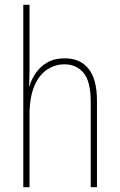

<svg xmlns="http://www.w3.org/2000/svg" viewBox="-20 -780 498 800"><path d="M103 -493Q103 -470 102.5 -455Q102 -440 101 -422H103Q111 -449 129 -475.5Q147 -502 176.5 -519.5Q206 -537 250 -537Q314 -537 349 -493.5Q384 -450 384 -360V0H358V-356Q358 -441 328 -476.5Q298 -512 249 -512Q209 -512 175.5 -489.5Q142 -467 122.5 -420Q103 -373 103 -299V0H77V-760H103Z"/></svg>

Font: Noto Sans Myanmar Condensed Thin
Style: Regular
Weight: 100
Width: 3
Designer: Monotype Design Team
Foundry: Monotype Imaging Inc.
Version: Version 2.107; ttfautohint (v1.8.4.7-5d5b)